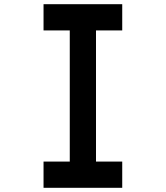

<svg xmlns="http://www.w3.org/2000/svg" viewBox="-20 -1020 790 915"><path d="M187.5 -125V-250H312.5V-875H187.5V-1000H562.5V-875H437.5V-250H562.5V-125Z"/></svg>

Font: Better VCR
Style: Regular
Weight: 400
Designer: artdzyk
Foundry: https://fontstruct.com
Version: Version 1.0